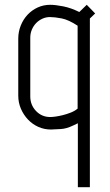

<svg xmlns="http://www.w3.org/2000/svg" viewBox="-20 -529 459 799"><path d="M303 -422Q265 -447 236 -452.5Q207 -458 188 -458Q171 -458 156 -451Q141 -444 130 -432.5Q119 -421 112.5 -405.5Q106 -390 106 -372V-128Q106 -92 130 -67Q154 -42 189 -42Q198 -42 212 -44Q226 -46 242 -50Q258 -54 274.5 -60.5Q291 -67 303 -77ZM285 -7Q256 7 232.5 8Q209 9 192 10Q164 10 139.5 -1Q115 -12 96.5 -31.5Q78 -51 67 -76.5Q56 -102 56 -131V-368Q56 -397 66.5 -423Q77 -449 95 -468Q113 -487 137 -498Q161 -509 189 -509Q211 -509 243.5 -502.5Q276 -496 310 -479L341 -509L376 -473L354 -452V250H304V-16Z"/></svg>

Font: Marvel
Style: Regular
Weight: 400
Designer: Carolina Trebol
Foundry: Carolina Trebol
Version: Version 1.001